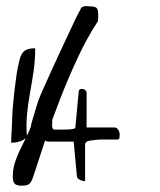

<svg xmlns="http://www.w3.org/2000/svg" viewBox="-20 -583 519 623"><path d="M94.2 -426.4Q94.2 -389.4 89.2 -353.9Q84.2 -318.4 77.6 -282.5Q70.9 -246.7 67.6 -210.9Q64.3 -175.1 67.6 -138.1Q48.5 -119.9 16.2 -119.9Q16.2 -124.6 16.6 -136.1Q17 -147.5 17.9 -160.4Q18.7 -173.3 19.1 -184.8Q19.5 -196.2 19.5 -200.9Q20.3 -220.3 22.4 -244.4Q24.5 -268.5 27.4 -293.1Q30.3 -317.8 34 -342.7Q37.8 -367.7 43.6 -389.4Q47.7 -407.6 58.5 -417Q69.3 -426.4 94.2 -426.4ZM21.5 -9.8Q21.5 -33.2 27.8 -53.7Q34.2 -74.2 43.5 -93.8Q52.7 -113.3 62.5 -132.3Q72.3 -151.4 80.1 -171.9Q80.1 -175.8 84 -189.5Q87.9 -203.1 92.8 -219.2Q97.7 -235.4 102.1 -249.5Q106.4 -263.7 108.4 -266.6Q112.3 -277.3 122.6 -299.8Q132.8 -322.3 145.5 -350.6Q158.2 -378.9 172.9 -410.2Q187.5 -441.4 200.7 -469.7Q213.9 -498 224.6 -520.5Q235.4 -543 241.2 -552.7Q242.2 -557.6 245.6 -559.6Q249 -561.5 253.4 -562.5Q257.8 -563.5 262.2 -563Q266.6 -562.5 269.5 -562.5Q288.1 -562.5 293.5 -557.1Q298.8 -551.8 298.8 -533.2Q298.8 -531.2 298.3 -523.4Q297.9 -515.6 297.9 -514.6Q262.7 -460.9 232.4 -396Q202.1 -331.1 175.8 -263.7Q149.4 -196.3 127.4 -130.4Q105.5 -64.5 87.9 -9.8Q82 7.8 75.2 13.7Q68.4 19.5 49.8 19.5Q33.2 19.5 27.3 12.7Q21.5 5.9 21.5 -9.8ZM139.6 -123.5Q130.3 -123.5 125.9 -127.5Q121.6 -131.6 119.9 -138.3Q118.3 -145 118 -153.1Q117.8 -161.2 117.8 -168.6Q117.8 -195.5 121.3 -218.7Q124.8 -241.9 131.4 -264.5Q137.9 -287 146.6 -309.9Q155.3 -332.8 165.7 -359.7Q167.3 -365.7 171.7 -366.4Q176 -367.1 179.9 -367.1Q186.4 -367.1 189.4 -363Q192.4 -359 192.4 -349.6V-346.2Q191.3 -341.5 188.3 -331.8Q185.3 -322 181.2 -310.2Q177.1 -298.5 173.3 -284.7Q169.5 -270.9 165.7 -258.4Q161.9 -246 159.2 -235.9Q156.4 -225.8 155.3 -221.7Q153.2 -215 152.1 -210.3Q151 -205.6 150.2 -201.2Q149.4 -196.8 149.4 -192.5Q149.4 -188.1 149.4 -181.4Q149.4 -180 149.1 -177Q148.8 -174 149.4 -171.3Q149.9 -168.6 151 -166.2Q152.1 -163.9 155.3 -162.5H159.7Q163.5 -162.5 167.1 -162.5Q170.6 -162.5 174.4 -162.5H185.8Q193.5 -162.5 201.9 -162.9Q210.4 -163.2 217.2 -164.6Q224 -165.9 224.5 -169.3L234.9 -281Q235.4 -289.7 237.9 -292.1Q240.3 -294.4 245.2 -294.4Q247.9 -294.4 250.7 -293.7Q253.4 -293.1 255.6 -291.7Q257.7 -290.4 259.4 -287.4Q261 -284.3 261 -281V-169.3H351.4Q359 -169.3 363.7 -161.9Q368.3 -154.5 368.3 -146.4Q368.3 -141.7 367.7 -136.6Q367.2 -131.6 361.8 -130.2Q359 -130.2 350.9 -130.2Q342.7 -130.2 333.4 -130.2Q324.2 -130.2 315.5 -130.2Q306.7 -130.2 303.5 -130.2Q299.7 -130.2 292.3 -129.2Q285 -128.2 278.4 -127.5Q271.9 -126.9 266.7 -125.5Q261.5 -124.2 261 -123.5L256.1 -116.8V5Q253.9 5 249.3 4Q244.7 3 240.3 1Q235.9 -1 232.7 -4.1Q229.4 -7.1 229.4 -12.5L219.1 -123.5Z"/></svg>

Font: Swanky and Moo Moo
Style: Regular
Weight: 400
Designer: Kimberly Geswein
Foundry: Kimberly Geswein
Version: Version 1.002 2001